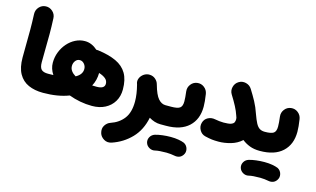

<svg xmlns="http://www.w3.org/2000/svg" viewBox="-109 -976 2670 1624"><g transform="rotate(15 1226.0 -164.0)"><path d="M36.6 -182.6Q36.6 -248.5 37.6 -306.4Q38.6 -364.3 38.6 -426Q38.6 -487.8 35.2 -564Q34.2 -598.6 57.6 -624.3Q81.1 -649.9 115.2 -651.4Q149.4 -652.8 175.3 -629.2Q201.2 -605.5 202.6 -570.8Q206.1 -496.1 206.1 -433.8Q206.1 -371.6 204.8 -312Q203.6 -252.4 203.6 -185.1Q203.6 -141.1 220.9 -123.3Q238.3 -105.5 279.8 -105.5H280.3Q314.9 -105.5 339.1 -81.1Q363.3 -56.6 363.3 -22Q363.3 12.2 339.1 36.9Q314.9 61.5 280.3 61.5H279.8Q206.5 61.5 151.9 37.1Q97.2 12.7 66.9 -41Q36.6 -94.7 36.6 -182.6Z M196.8 -22Q196.8 -56.6 221.4 -81.1Q246.1 -105.5 280.3 -105.5Q304.2 -105.5 326.7 -106.4Q294.9 -154.3 294.9 -206.1Q294.9 -255.9 312.3 -300.3Q329.6 -344.7 359.9 -379.2Q390.1 -413.6 429.2 -433.3Q468.3 -453.1 511.7 -453.1Q542.5 -453.1 570.6 -440.9Q598.6 -428.7 622.1 -407.2Q629.9 -407.7 638.2 -406.7Q734.9 -394 798.8 -364.3Q862.8 -334.5 894.5 -280.3Q926.3 -226.1 926.3 -140.1Q926.3 -80.1 898.9 -34.7Q871.6 10.7 822.8 36.1Q773.9 61.5 708.5 61.5Q656.2 61.5 604.5 51.8Q552.7 42 505.9 24.4Q409.7 61.5 280.3 61.5Q246.1 61.5 221.4 36.9Q196.8 12.2 196.8 -22ZM458 -221.7Q458 -197.8 472.2 -178.5Q486.3 -159.2 511.2 -144.5Q566.4 -174.3 566.4 -222.7Q566.4 -248.5 549.8 -267.6Q533.2 -286.6 511.2 -286.6Q487.8 -286.6 472.9 -267.1Q458 -247.6 458 -221.7ZM774.9 -149.4Q774.9 -177.2 753.4 -194.8Q731.9 -212.4 695.8 -223.6Q695.3 -159.2 666.5 -106.4Q685.5 -105.5 705.6 -105.5Q774.9 -105.5 774.9 -149.4Z M1029.3 -217.3Q1021.5 -238.8 1028.3 -259.8Q1035.2 -280.8 1052.2 -296.6Q1069.3 -312.5 1091.8 -317.9Q1103.5 -320.8 1115.7 -319.8Q1144.5 -318.4 1165.3 -299.8Q1186 -281.2 1191.9 -257.3Q1192.4 -255.9 1192.9 -254.4Q1216.3 -170.4 1244.9 -137.9Q1273.4 -105.5 1308.1 -105.5H1308.6Q1343.3 -105.5 1367.4 -81.1Q1391.6 -56.6 1391.6 -22Q1391.6 12.2 1367.4 36.9Q1343.3 61.5 1308.6 61.5H1308.1Q1281.7 61.5 1256.6 53.5Q1231.4 45.4 1208 31.2Q1185.5 142.6 1116.5 214.1Q1047.4 285.6 951.2 317.9Q914.1 330.1 883.8 311.8Q853.5 293.5 844.7 263.7Q833.5 224.6 851.6 196.5Q869.6 168.5 897.5 159.2Q969.7 134.8 1010.7 80.8Q1051.8 26.9 1051.8 -68.4Q1051.8 -132.3 1030.8 -213.4Q1030.3 -215.3 1029.3 -217.3Z M1224.6 -22Q1224.6 -56.6 1249.5 -81.1Q1274.4 -105.5 1308.6 -105.5H1357.4Q1392.1 -105.5 1416.7 -81.1Q1441.4 -56.6 1441.4 -22Q1441.4 12.2 1416.7 36.9Q1392.1 61.5 1357.4 61.5H1308.6Q1274.4 61.5 1249.5 36.9Q1224.6 12.2 1224.6 -22Z M1273.9 -22Q1273.9 -56.6 1298.6 -81.1Q1323.2 -105.5 1357.4 -105.5Q1412.6 -105.5 1433.6 -120.1Q1454.6 -134.8 1454.6 -177.2Q1454.6 -193.8 1452.9 -215.3Q1451.2 -236.8 1447.8 -263.7Q1443.8 -297.9 1464.8 -325.4Q1485.8 -353 1520 -357.4Q1554.2 -361.8 1581.3 -340.8Q1608.4 -319.8 1613.8 -285.6Q1624 -220.2 1624 -176.3Q1624 -65.9 1555.4 -2.2Q1486.8 61.5 1357.4 61.5Q1323.2 61.5 1298.6 36.9Q1273.9 12.2 1273.9 -22ZM1240.2 241.2Q1232.9 215.3 1246.1 191.7Q1259.3 168 1286.1 159.2Q1314 150.9 1350.1 146.5Q1386.2 142.1 1421.9 142.1Q1460 142.1 1490.5 147.5Q1521 152.8 1542 161.6Q1568.8 176.8 1575.9 206.1Q1583 235.4 1565.9 259.8Q1552.2 279.3 1533 285.4Q1513.7 291.5 1492.7 287.1Q1478.5 284.2 1458.7 282Q1439 279.8 1421.9 279.8Q1389.2 279.8 1363.8 281.7Q1338.4 283.7 1322.8 287.6Q1296.9 294.4 1272.5 280.8Q1248 267.1 1240.2 241.2Z M1643.6 -41.5Q1652.8 -74.7 1682.1 -90.3Q1711.4 -106 1746.6 -98.6Q1766.6 -95.2 1783.7 -93Q1800.8 -90.8 1821.3 -90.8Q1865.2 -90.8 1885.5 -98.1Q1905.8 -105.5 1911.4 -117.7Q1917 -129.9 1917 -145Q1917 -151.9 1915.5 -158.2Q1912.1 -167.5 1908.7 -177.7Q1897.9 -210.9 1877.2 -250.7Q1856.4 -290.5 1826.7 -337.9Q1808.6 -367.2 1816.9 -401.1Q1825.2 -435.1 1854.5 -453.1Q1883.8 -471.2 1917.7 -462.9Q1951.7 -454.6 1969.7 -425.3Q1999.5 -377.9 2023.7 -333.3Q2047.9 -288.6 2066.9 -232.4Q2084 -184.6 2098.6 -156.7Q2113.3 -128.9 2131.8 -117.2Q2150.4 -105.5 2177.7 -105.5H2178.2Q2212.9 -105.5 2237.1 -81.1Q2261.2 -56.6 2261.2 -22Q2261.2 12.2 2237.1 36.9Q2212.9 61.5 2178.2 61.5H2177.7Q2127.4 61.5 2089.1 46.6Q2050.8 31.7 2022 8.3Q1981.4 45.4 1926.3 60.8Q1871.1 76.2 1821.3 76.2Q1786.6 76.2 1762.2 73.2Q1737.8 70.3 1701.2 61.5Q1668.5 53.2 1651.4 22.2Q1634.3 -8.8 1643.6 -41.5Z M2094.7 -22Q2094.7 -56.6 2119.4 -81.1Q2144 -105.5 2178.2 -105.5Q2233.4 -105.5 2254.4 -120.1Q2275.4 -134.8 2275.4 -177.2Q2275.4 -193.8 2273.7 -215.3Q2272 -236.8 2268.6 -263.7Q2264.6 -297.9 2285.6 -325.4Q2306.6 -353 2340.8 -357.4Q2375 -361.8 2402.1 -340.8Q2429.2 -319.8 2434.6 -285.6Q2444.8 -220.2 2444.8 -176.3Q2444.8 -65.9 2376.2 -2.2Q2307.6 61.5 2178.2 61.5Q2144 61.5 2119.4 36.9Q2094.7 12.2 2094.7 -22ZM2061 241.2Q2053.7 215.3 2066.9 191.7Q2080.1 168 2106.9 159.2Q2134.8 150.9 2170.9 146.5Q2207 142.1 2242.7 142.1Q2280.8 142.1 2311.3 147.5Q2341.8 152.8 2362.8 161.6Q2389.6 176.8 2396.7 206.1Q2403.8 235.4 2386.7 259.8Q2373 279.3 2353.8 285.4Q2334.5 291.5 2313.5 287.1Q2299.3 284.2 2279.5 282Q2259.8 279.8 2242.7 279.8Q2210 279.8 2184.6 281.7Q2159.2 283.7 2143.6 287.6Q2117.7 294.4 2093.3 280.8Q2068.8 267.1 2061 241.2Z"/></g></svg>

Font: Mikhak-DS2-FD Black
Style: Regular
Weight: 900
Designer: Amin Abedi
Version: Version 3.2